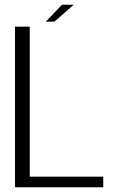

<svg xmlns="http://www.w3.org/2000/svg" viewBox="-20 -787 502 807"><path d="M43 0H414V-44.5H105V-675H43ZM172.5 -696H208.5L290 -767H240.5Z"/></svg>

Font: Anybody UltraCondensed Thin Light
Style: Regular
Weight: 300
Version: Version 1.111